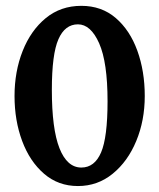

<svg xmlns="http://www.w3.org/2000/svg" viewBox="-20 -623 546 658"><path d="M476.1 -293.9Q476.1 -210 447 -139.9Q418 -69.8 366.2 -27.6Q314.5 14.6 247.1 14.6Q179.7 14.6 130.9 -27.6Q82 -69.8 55.9 -139.9Q29.8 -210 29.8 -293.9Q29.8 -377.9 57.6 -448.2Q85.4 -518.6 136.7 -560.8Q188 -603 258.8 -603Q328.1 -603 376.7 -561.3Q425.3 -519.5 450.7 -449.2Q476.1 -378.9 476.1 -293.9ZM348.6 -275.9Q348.6 -409.7 319.8 -474.6Q291 -539.6 247.1 -539.6Q202.6 -539.6 180.2 -488.5Q157.7 -437.5 157.7 -314.9Q157.7 -181.2 183.8 -115Q210 -48.8 258.8 -48.8Q304.2 -48.8 326.4 -100.6Q348.6 -152.3 348.6 -275.9Z"/></svg>

Font: Gentium Plus
Style: Bold
Weight: 700
Designer: Victor Gaultney, Annie Olsen, Iska Routamaa, Becca Hirsbrunner
Foundry: SIL International
Version: Version 6.101